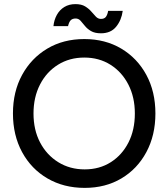

<svg xmlns="http://www.w3.org/2000/svg" viewBox="-20 -902 819 934"><path d="M392 12Q290 12 211 -34Q132 -80 87.5 -162Q43 -244 43 -350Q43 -456 87.5 -537.5Q132 -619 210 -665.5Q288 -712 390 -712Q492 -712 570 -665.5Q648 -619 692 -537.5Q736 -456 736 -350Q736 -244 692 -162Q648 -80 570.5 -34Q493 12 392 12ZM392 -78Q464 -78 519 -113Q574 -148 605 -209Q636 -270 636 -350Q636 -429 604.5 -490.5Q573 -552 517.5 -587Q462 -622 390 -622Q318 -622 262 -587Q206 -552 174.5 -490.5Q143 -429 143 -350Q143 -270 175 -209Q207 -148 263.5 -113Q320 -78 392 -78ZM471 -740Q441 -740 422.5 -751Q404 -762 393 -776Q382 -790 372 -801Q362 -812 348 -812Q333 -812 324.5 -804Q316 -796 311 -775H240Q243 -805 256.5 -829.5Q270 -854 293 -868Q316 -882 347 -882Q376 -882 394 -871Q412 -860 424 -846Q436 -832 446.5 -821Q457 -810 471 -810Q488 -810 495.5 -820.5Q503 -831 506 -849H577Q571 -804 545 -772Q519 -740 471 -740Z"/></svg>

Font: Figtree Light Medium
Style: Regular
Weight: 500
Version: Version 2.001;gftools[0.9.30]